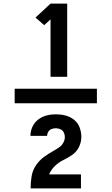

<svg xmlns="http://www.w3.org/2000/svg" viewBox="-20 -870 616 1060"><path d="M259 -446H351V-850H259L176 -773L224 -731L259 -763ZM61 -300H515V-380H61ZM149 170H427V93H251Q262 67 283 46.5Q304 26 330 13.5Q356 1 379.5 -15.5Q403 -32 416 -58.5Q429 -85 429 -114Q429 -141 419.5 -166.5Q410 -192 388.5 -209Q367 -226 341 -232.5Q315 -239 288 -239Q262 -239 237 -232.5Q212 -226 191 -210Q170 -194 159 -170Q148 -146 148 -120H240Q240 -132 246.5 -142.5Q253 -153 264.5 -157.5Q276 -162 288 -162Q301 -162 313.5 -156.5Q326 -151 332 -139Q338 -127 338 -114Q338 -98 330 -83Q322 -68 309 -58.5Q296 -49 282 -41Q253 -25 225.5 -5.5Q198 14 179 42Q160 70 154.5 103Q149 136 149 170Z"/></svg>

Font: Iosevka Sparkle Extrabold
Style: Regular
Weight: 800
Designer: Belleve Invis
Foundry: Belleve Invis
Version: Version 4.5.0; ttfautohint (v1.8.3)